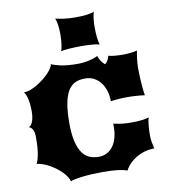

<svg xmlns="http://www.w3.org/2000/svg" viewBox="-103 -1069 1039 1167"><g transform="rotate(-10 416.5 -485.5)"><path d="M51.8 -130.9Q61 -143.6 68.8 -182.9Q76.7 -222.2 76.7 -290Q76.7 -320.8 68.4 -337.2Q60.1 -353.5 44.4 -358.9Q53.2 -361.3 59.6 -370.1Q65.9 -378.9 70.3 -391.6Q74.7 -404.3 76.7 -419.7Q78.6 -435.1 78.6 -451.2Q78.6 -493.2 71.5 -525.6Q64.5 -558.1 51.8 -572.3H55.7Q71.8 -572.3 91.8 -579.6Q111.8 -586.9 132.3 -598.9Q152.8 -610.8 172.1 -625.7Q191.4 -640.6 206.8 -656.2Q222.2 -671.9 231.9 -686.8Q241.7 -701.7 242.7 -712.9Q258.8 -704.1 299.1 -695.1Q339.4 -686 405.3 -686Q420.9 -686 438.7 -688Q456.5 -689.9 473.4 -693.6Q490.2 -697.3 504.9 -702.1Q519.5 -707 528.8 -712.9Q533.7 -697.8 543.5 -681.9Q553.2 -666 567.4 -654.8Q581.1 -665.5 587.2 -679.2Q593.3 -692.9 595.7 -703.1Q600.1 -700.7 609.4 -699Q618.7 -697.3 630.9 -696Q643.1 -694.8 657.2 -694.1Q671.4 -693.4 686 -693.4Q694.8 -693.4 706.5 -694.1Q718.3 -694.8 730.2 -696Q742.2 -697.3 753.4 -699Q764.6 -700.7 772.9 -703.1Q772 -699.2 769.8 -688Q767.6 -676.8 765.6 -662.1Q763.7 -647.5 762.2 -630.9Q760.7 -614.3 760.7 -599.1Q760.7 -567.9 762.2 -540Q763.7 -512.2 765.4 -489.7Q767.1 -467.3 769.3 -451.2Q771.5 -435.1 772.9 -427.2Q761.2 -429.2 747.8 -430.4Q734.4 -431.6 720.5 -432.6Q706.5 -433.6 693.4 -434.1Q680.2 -434.6 669.9 -434.6Q610.4 -434.6 563 -427.2Q563 -460.4 554.2 -490.2Q545.4 -520 528.8 -542.2Q512.2 -564.5 487.8 -577.6Q463.4 -590.8 432.1 -590.8Q415 -590.8 397.9 -587.9Q380.9 -585 365 -575.9Q349.1 -566.9 335.7 -550.3Q322.3 -533.7 312.3 -506.1Q302.2 -478.5 296.6 -438.5Q291 -398.4 291 -342.8Q291 -272 302 -226.3Q313 -180.7 332 -154.3Q351.1 -127.9 376.7 -117.7Q402.3 -107.4 432.1 -107.4Q461.9 -107.4 484.6 -119.9Q507.3 -132.3 522.7 -154.3Q538.1 -176.3 545.9 -206.5Q553.7 -236.8 553.7 -272.9Q553.7 -277.3 553.5 -281.7Q553.2 -286.1 553.2 -290.5Q569.8 -287.1 583.5 -284.7Q597.2 -282.2 610.4 -280.8Q623.5 -279.3 637.9 -278.8Q652.3 -278.3 670.4 -278.3Q701.7 -278.3 728.5 -281.7Q755.4 -285.2 772.9 -290.5Q770 -284.7 767.8 -272.9Q765.6 -261.2 763.9 -246.1Q762.2 -231 761.5 -214.1Q760.7 -197.3 760.7 -181.2Q760.7 -161.6 764.4 -140.1Q768.1 -118.7 772.9 -99.1Q730 -98.6 697.3 -85.7Q664.6 -72.8 641.8 -55.4Q619.1 -38.1 606.2 -21Q593.3 -3.9 589.8 4.9Q579.6 1 565.9 -2.2Q552.2 -5.4 533.9 -7.6Q515.6 -9.8 491.7 -11Q467.8 -12.2 437 -12.2Q404.3 -12.2 372.3 -10.5Q340.3 -8.8 313.5 -5.6Q286.6 -2.4 267.1 1.5Q247.6 5.4 239.7 9.8Q233.9 -12.7 213.6 -36.6Q193.4 -60.5 166.3 -80.6Q139.2 -100.6 108.6 -114.3Q78.1 -127.9 51.8 -130.9ZM317.4 -778.8Q320.3 -784.2 323 -794.9Q325.7 -805.7 327.4 -819.8Q329.1 -834 330.3 -850.3Q331.5 -866.7 331.5 -883.8Q331.5 -899.4 330.3 -914.3Q329.1 -929.2 327.1 -942.1Q325.2 -955.1 322.5 -965.3Q319.8 -975.6 316.9 -981.4Q334.5 -975.6 367.4 -971.2Q400.4 -966.8 439 -966.8Q456.5 -966.8 474.1 -967.5Q491.7 -968.3 507.3 -970.2Q522.9 -972.2 535.6 -974.9Q548.3 -977.5 556.2 -981.4Q553.2 -975.1 551 -964.8Q548.8 -954.6 547.1 -941.7Q545.4 -928.7 544.7 -913.8Q543.9 -898.9 543.9 -883.8Q543.9 -868.2 544.7 -853Q545.4 -837.9 547.1 -824Q548.8 -810.1 551 -798.3Q553.2 -786.6 556.2 -778.8Q540.5 -783.7 509.5 -786.1Q478.5 -788.6 440.4 -788.6Q421.4 -788.6 402.8 -787.8Q384.3 -787.1 367.9 -785.9Q351.6 -784.7 338.4 -783Q325.2 -781.2 317.4 -778.8Z"/></g></svg>

Font: Arbutus
Style: Regular
Weight: 400
Designer: Karolina Lach
Foundry: Sorkin Type Co.
Version: Version 1.002